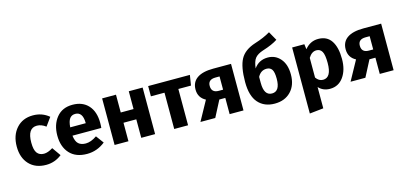

<svg xmlns="http://www.w3.org/2000/svg" viewBox="-78 -1326 4476 2115"><g transform="rotate(-15 2160.0 -268.5)"><path d="M292 -548Q397 -548 474 -483L406 -389Q356 -427 305 -427Q198 -427 198 -262Q198 -178 225 -143Q252 -108 303 -108Q348 -108 405 -144L474 -46Q395 17 295 17Q173 17 102.5 -58.5Q32 -134 32 -261Q32 -389 103 -468.5Q174 -548 292 -548Z M988 -276Q988 -243 985 -219H656Q664 -152 694 -125Q724 -98 777 -98Q836 -98 904 -145L969 -57Q876 17 762 17Q633 17 564 -59Q495 -135 495 -263Q495 -387 560.5 -467.5Q626 -548 743 -548Q858 -548 923 -476Q988 -404 988 -276ZM833 -314V-321Q831 -443 747 -443Q706 -443 683.5 -413Q661 -383 656 -314Z M1382 0V-211H1236V0H1078V-531H1236V-328H1382V-531H1540V0Z M2079 -531 2060 -414H1916V0H1758V-414H1603V-531Z M2345 -531H2548V0H2390V-185H2322L2226 0H2057L2179 -222Q2097 -265 2097 -358Q2097 -443 2160.5 -487Q2224 -531 2345 -531ZM2341 -279H2390V-430H2344Q2258 -430 2258 -357Q2258 -279 2341 -279Z M2956 -494Q3042 -494 3098.5 -428.5Q3155 -363 3155 -248Q3155 -126 3086 -54.5Q3017 17 2902 17Q2783 17 2714.5 -60.5Q2646 -138 2646 -297Q2646 -470 2693 -556.5Q2740 -643 2866 -683Q2966 -714 3042 -759L3099 -658Q3037 -617 2928 -583Q2863 -562 2834.5 -527Q2806 -492 2797 -412Q2854 -494 2956 -494ZM2992 -243Q2992 -319 2972 -348.5Q2952 -378 2911 -378Q2845 -378 2810 -312V-244Q2810 -99 2901 -99Q2992 -99 2992 -243Z M3545 -548Q3645 -548 3694 -474Q3743 -400 3743 -267Q3743 -142 3686 -62.5Q3629 17 3532 17Q3452 17 3403 -38V205L3245 222V-531H3384L3392 -472Q3453 -548 3545 -548ZM3483 -99Q3579 -99 3579 -265Q3579 -359 3558 -395.5Q3537 -432 3494 -432Q3440 -432 3403 -370V-146Q3435 -99 3483 -99Z M4057 -531H4260V0H4102V-185H4034L3938 0H3769L3891 -222Q3809 -265 3809 -358Q3809 -443 3872.5 -487Q3936 -531 4057 -531ZM4053 -279H4102V-430H4056Q3970 -430 3970 -357Q3970 -279 4053 -279Z"/></g></svg>

Font: FiraGO
Style: Bold
Weight: 700
Designer: bBox Type
Foundry: bBox Type GmbH
Version: Version 1.001;PS 001.001;hotconv 1.0.88;makeotf.lib2.5.64775